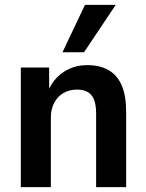

<svg xmlns="http://www.w3.org/2000/svg" viewBox="-20 -773 605 793"><path d="M66 0V-494H183V-398H179Q200 -447 242.5 -475.5Q285 -504 341 -504Q393 -504 429 -483Q465 -462 483 -419.5Q501 -377 501 -312V0H377V-304Q377 -339 368.5 -361Q360 -383 342 -393Q324 -403 298 -403Q267 -403 242.5 -389Q218 -375 204 -348.5Q190 -322 190 -288V0ZM238 -557 331 -753H458L327 -557Z"/></svg>

Font: Nunito Sans 10pt SemiCondensed
Style: Bold
Weight: 700
Width: 4
Designer: Vernon Adams
Foundry: Vernon Adams
Version: Version 3.101;gftools[0.9.27]